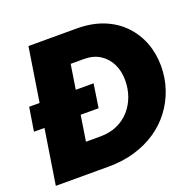

<svg xmlns="http://www.w3.org/2000/svg" viewBox="-124 -827 966 955"><g transform="rotate(-20 359.5 -350.0)"><path d="M187 -290 206 -415H364L345 -290ZM3 -290 23 -415H113L94 -290ZM13 0 123 -700H377Q457 -700 518.5 -675.5Q580 -651 622.5 -607Q665 -563 687 -505.5Q709 -448 709 -382Q709 -318 689.5 -260.5Q670 -203 634 -155Q598 -107 547 -72.5Q496 -38 432 -19Q368 0 293 0ZM229 -155H306Q356 -155 395.5 -173Q435 -191 462 -222Q489 -253 503 -292.5Q517 -332 517 -376Q517 -424 498.5 -462Q480 -500 445 -522.5Q410 -545 360 -545H290Z"/></g></svg>

Font: MuseoModerno Thin ExtraBold
Style: Italic
Weight: 800
Italic angle: -9°
Version: Version 1.003